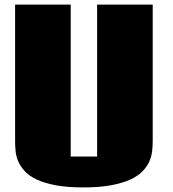

<svg xmlns="http://www.w3.org/2000/svg" viewBox="-20 -799 756 838"><path d="M288.6 -115.7H403.8V-778.8H646.5V-181.2Q646.5 -161.6 644 -139.2Q641.6 -116.7 631.8 -94.5Q622.1 -72.3 602.5 -51.8Q583 -31.2 549.3 -15.6Q515.6 0 465.3 9.5Q415 19 343.3 19Q272.5 19 222.7 9.5Q172.9 0 139.9 -15.6Q106.9 -31.2 88.1 -51.8Q69.3 -72.3 59.8 -94.5Q50.3 -116.7 48.1 -139.2Q45.9 -161.6 45.9 -181.2V-778.8H288.6Z"/></svg>

Font: Coda Caption ExtraBold
Style: Regular
Weight: 800
Designer: vernon adams
Foundry: vernon adams
Version: Version 1.002